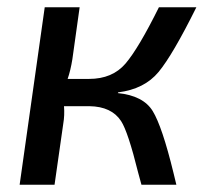

<svg xmlns="http://www.w3.org/2000/svg" viewBox="-20 -508 576 528"><path d="M305 -254 304 -252Q374 -245 400 -202.5Q426 -160 457 -33Q462 -11 465 0H369Q366 -12 360 -33Q332 -146 313 -175Q287 -215 226 -216H156Q158 -191 154 -168L130 0H34L103 -488H199L179 -345Q174 -314 166 -291H225Q289 -291 325 -333Q361 -375 417 -488H520Q455 -357 416 -310Q377 -263 305 -254Z"/></svg>

Font: Exo 2.0 Medium
Style: Italic
Weight: 500
Italic angle: -8°
Designer: Natanael Gama
Version: Version 1.001;PS 001.001;hotconv 1.0.70;makeotf.lib2.5.58329